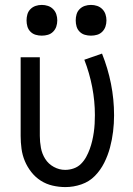

<svg xmlns="http://www.w3.org/2000/svg" viewBox="-20 -753 540 781"><path d="M246 8Q220 8 194 2Q168 -4 146 -18Q124 -32 107.5 -53Q91 -74 81 -98Q71 -122 67.5 -148Q64 -174 64 -200V-520H142V-200Q142 -176 146.5 -151.5Q151 -127 164 -106.5Q177 -86 199 -74Q221 -62 245 -62Q263 -62 280 -68Q297 -74 309.5 -86.5Q322 -99 330.5 -114.5Q339 -130 345 -146.5Q351 -163 355 -180Q359 -197 361.5 -214.5Q364 -232 365 -249.5Q366 -267 366 -285Q366 -342 355 -399Q344 -456 323 -510L395 -535Q419 -475 431.5 -412Q444 -349 444 -284Q444 -251 440 -218Q436 -185 427.5 -153Q419 -121 404 -91Q389 -61 366 -37.5Q343 -14 311 -3Q279 8 246 8ZM350 -608Q337 -608 325 -611.5Q313 -615 304 -624Q295 -633 291.5 -645Q288 -657 288 -670Q288 -683 291.5 -695Q295 -707 304 -716Q313 -725 325 -729Q337 -733 350 -733Q363 -733 375 -729Q387 -725 396 -716Q405 -707 409 -695Q413 -683 413 -670Q413 -657 409 -645Q405 -633 396 -624Q387 -615 375 -611.5Q363 -608 350 -608ZM150 -608Q137 -608 125 -611.5Q113 -615 104 -624Q95 -633 91.5 -645Q88 -657 88 -670Q88 -683 91.5 -695Q95 -707 104 -716Q113 -725 125 -729Q137 -733 150 -733Q163 -733 175 -729Q187 -725 196 -716Q205 -707 209 -695Q213 -683 213 -670Q213 -657 209 -645Q205 -633 196 -624Q187 -615 175 -611.5Q163 -608 150 -608Z"/></svg>

Font: Iosevka Algr
Style: Regular
Weight: 400
Monospace: yes
Designer: Belleve Invis
Foundry: Belleve Invis
Version: Version 26.0.2; ttfautohint (v1.8.3)